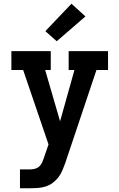

<svg xmlns="http://www.w3.org/2000/svg" viewBox="-20 -794 640 1029"><path d="M87 215V114H139Q153 114 167 110.5Q181 107 191 97.5Q201 88 206.5 75Q212 62 217 48V47L240 -20L104 -419H41V-520H252V-419H222L302 -144L379 -419H348V-520H559V-419H497L330 79Q323 99 314.5 119Q306 139 293 156Q280 173 262.5 186Q245 199 224.5 205.5Q204 212 182.5 213.5Q161 215 139 215ZM284 -573 223 -627 363 -774 438 -706Z"/></svg>

Font: Iosevka HT Extended
Style: Bold
Weight: 700
Width: 7
Monospace: yes
Designer: Belleve Invis
Foundry: Belleve Invis
Version: Version 32.3.0; ttfautohint (v1.8.4)